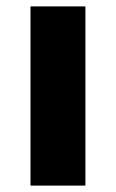

<svg xmlns="http://www.w3.org/2000/svg" viewBox="-20 -578 361 598"><path d="M75 -558C75 -558 75 0 75 0C75 0 246 0 246 0C246 0 246 -558 246 -558C246 -558 75 -558 75 -558Z"/></svg>

Font: Girnar Poppins
Style: Bold
Weight: 500
Designer: Ninad Kale (Devanagari), Jonny Pinhorn (Latin)
Foundry: Indian Type Foundry
Version: ""